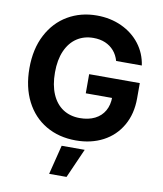

<svg xmlns="http://www.w3.org/2000/svg" viewBox="-99 -797 932 1101"><g transform="rotate(10 366.5 -246.0)"><path d="M378.6 -586.7Q324 -586.7 282.6 -559.5Q241.2 -532.3 218 -479.9Q194.9 -427.5 194.9 -354.1Q194.9 -280.1 217.5 -227.7Q240.1 -175.3 281.8 -147.8Q323.6 -120.4 380 -120.4Q430.6 -120.4 467.4 -138.8Q504.2 -157.2 523.5 -191.2Q542.8 -225.3 542.8 -270.6L573 -266.3H389.7V-377.7H684.6V-288.8Q684.6 -197.9 645.5 -130.3Q606.5 -62.6 537.5 -26.4Q468.4 9.8 379.5 9.8Q280.8 9.8 205.3 -34.4Q129.9 -78.5 88.1 -160.6Q46.4 -242.6 46.4 -353Q46.4 -465 89.5 -547.3Q132.6 -629.6 207.4 -673.2Q282.1 -716.8 375.8 -716.8Q455 -716.8 520.4 -686.6Q585.8 -656.4 627.2 -602.5Q668.5 -548.6 678.5 -479.1H529Q519.4 -512.9 498.5 -537Q477.6 -561 447.5 -573.9Q417.3 -586.7 378.6 -586.7ZM305.8 54H439.9L364.3 225H263Z"/></g></svg>

Font: Pretendard GOV Variable
Style: Regular
Weight: 400
Designer: Base glyphs from Inter by Rasmus Andersson; Hangul glyphs from Noto Sans CJK(Source Han Sans) by Jang Soo-young and Kang
Foundry: Kil Hyung-jin
Version: Version 1.307;Glyphs 3.2 (3192)